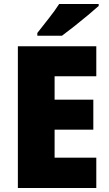

<svg xmlns="http://www.w3.org/2000/svg" viewBox="-20 -947 550 967"><path d="M465 0H70V-714H465V-563H255V-445H450V-294H255V-153H465ZM477 -917Q457 -899 423.5 -871Q390 -843 354 -814.5Q318 -786 292 -767H168V-781Q193 -813 225 -853.5Q257 -894 278 -927H477Z"/></svg>

Font: Noto Sans Gurmukhi SemiCondensed Black
Style: Regular
Weight: 900
Width: 4
Designer: Jelle Bosma - Monotype Design Team
Foundry: Monotype Imaging Inc.
Version: Version 2.004; ttfautohint (v1.8.4.7-5d5b)